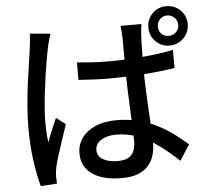

<svg xmlns="http://www.w3.org/2000/svg" viewBox="-59 -913 1118 1030"><g transform="rotate(-5 500.0 -397.5)"><path d="M370 -590Q413 -586 455 -583.5Q497 -581 541 -581Q633 -581 723 -589Q813 -597 889 -612V-515Q810 -502 720 -496Q630 -490 541 -489Q498 -489 456 -491Q414 -493 370 -496ZM733 -765Q730 -750 728.5 -734Q727 -718 726 -703Q725 -685 724.5 -657.5Q724 -630 723.5 -597.5Q723 -565 723 -533Q723 -470 725.5 -412Q728 -354 731 -302Q734 -250 736.5 -204.5Q739 -159 739 -122Q739 -87 729.5 -56.5Q720 -26 699 -2Q678 22 643 35.5Q608 49 556 49Q454 49 397.5 9Q341 -31 341 -103Q341 -149 366.5 -185Q392 -221 439.5 -242Q487 -263 554 -263Q620 -263 676 -248Q732 -233 778 -209Q824 -185 862 -156Q900 -127 931 -100L877 -16Q822 -68 769 -106Q716 -144 661 -165Q606 -186 546 -186Q496 -186 464.5 -166Q433 -146 433 -113Q433 -79 463.5 -61.5Q494 -44 542 -44Q579 -44 600 -56Q621 -68 630 -90.5Q639 -113 639 -145Q639 -171 637 -215.5Q635 -260 632.5 -313.5Q630 -367 628 -423.5Q626 -480 626 -532Q626 -586 625.5 -631.5Q625 -677 625 -701Q625 -713 623.5 -732Q622 -751 620 -765ZM242 -756Q239 -747 234.5 -732.5Q230 -718 226.5 -703Q223 -688 221 -679Q216 -654 209.5 -617Q203 -580 196.5 -535.5Q190 -491 184.5 -445Q179 -399 176 -357Q173 -315 173 -283Q173 -257 174.5 -230.5Q176 -204 180 -176Q187 -197 196 -219Q205 -241 214.5 -263Q224 -285 232 -304L282 -265Q269 -227 254.5 -183.5Q240 -140 227.5 -101Q215 -62 210 -36Q208 -26 206.5 -12.5Q205 1 205 10Q206 17 206 27.5Q206 38 207 48L119 54Q104 1 92 -80.5Q80 -162 80 -264Q80 -319 85 -380Q90 -441 97.5 -498.5Q105 -556 112.5 -604.5Q120 -653 124 -683Q127 -702 129 -724Q131 -746 132 -766ZM819 -743Q819 -720 834.5 -704.5Q850 -689 873 -689Q896 -689 912.5 -704.5Q929 -720 929 -743Q929 -767 912.5 -783Q896 -799 873 -799Q850 -799 834.5 -782.5Q819 -766 819 -743ZM768 -743Q768 -788 798.5 -818.5Q829 -849 873 -849Q918 -849 949 -818.5Q980 -788 980 -743Q980 -699 949 -668Q918 -637 873 -637Q829 -637 798.5 -668Q768 -699 768 -743Z"/></g></svg>

Font: Noto Sans KR Medium
Style: Regular
Weight: 500
Designer: Ryoko NISHIZUKA  (kana, bopomofo & ideographs); Paul D. Hunt (Latin, Greek & Cyrillic); Sandoll Communications , Soo-you
Foundry: Adobe
Version: Version 2.004-H2;hotconv 1.0.118;makeotfexe 2.5.65603